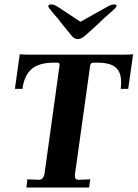

<svg xmlns="http://www.w3.org/2000/svg" viewBox="-20 -844 619 864"><path d="M157 -35Q166 -35 172 -42.5Q178 -50 180 -60L248 -550V-553Q248 -562 239 -562H221Q156 -562 122.5 -533.5Q89 -505 81 -444H47L69 -600Q87 -598 116 -598H532Q569 -598 579 -600L557 -444H523Q525 -455 525 -475Q525 -520 500 -541Q475 -562 419 -562H400Q389 -562 386 -551L317 -57V-52Q317 -35 333 -35L386 -37L381 0H99L103 -37ZM300 -686 261 -734Q242 -760 218 -786Q197 -812 197 -815Q197 -824 211 -824Q225 -824 242 -812L342 -746L460 -812Q479 -824 494 -824Q505 -824 505 -817Q505 -811 472 -783Q442 -757 419 -734L366 -686Q346 -668 330 -668Q313 -668 300 -686Z"/></svg>

Font: Unna
Style: Bold Italic
Weight: 700
Italic angle: -8.05°
Designer: Jorge de Buen Unna
Foundry: Omnibus-Type
Version: Version 2.008